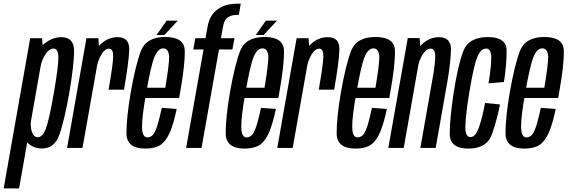

<svg xmlns="http://www.w3.org/2000/svg" viewBox="-90 -806 3092 1046"><path d="M-70 220.5H14L145.5 -525L139 -598H74.5ZM138 3Q207.5 3 234 -73.2Q260.5 -149.5 287.5 -300Q313 -451.5 313.5 -527.5Q314 -603.5 244 -603.5Q195 -603.5 151.2 -567.8Q107.5 -532 98 -477L130 -438Q137 -480.5 158 -511Q179 -541.5 201.5 -541.5Q226.5 -541.5 228 -496.8Q229.5 -452 203.5 -300Q176.5 -146.5 158.8 -102.5Q141 -58.5 116 -58.5Q93.5 -58.5 83.2 -89Q73 -119.5 81 -163L35.5 -123Q24.5 -67.5 56.5 -32.2Q88.5 3 138 3Z M501.5 -317.5H585.5Q611.5 -465 614 -534.2Q616.5 -603.5 550.5 -603.5Q500 -603.5 460 -566.8Q420 -530 408.5 -464L439 -449Q444.5 -479 463 -510Q481.5 -541 504.5 -541Q527 -541 526.5 -498.5Q526 -456 501.5 -317.5ZM275.5 0H359.5L451.5 -519.5L446 -598H381Z M702 3.5 713 -57.5Q684.5 -57.5 684 -113Q682.5 -167 706.5 -301Q732 -448.5 751.5 -496Q771 -542.5 799 -542.5Q829 -542.5 831.5 -496.5Q831.5 -452.5 810.5 -328H702L692.5 -272H886Q889 -286.5 891 -301Q918.5 -454.5 916.5 -530Q915 -604.5 810 -604.5Q707 -604.5 677.5 -528Q648.5 -452.5 622 -301.5Q599 -167 599 -81Q598.5 3.5 702 3.5ZM713 -57.5 702 3.5Q753.5 3.5 784.5 -16.5Q814.5 -37 836 -86Q856.5 -135 872.5 -212.5L791.5 -218.5Q780.5 -168 768.5 -126Q755.5 -85 743 -71Q729 -57.5 713 -57.5ZM763 -615.5H806L878.5 -693.5H818Z M924 0H1008L1103 -536.5H1176L1187.5 -598H1113.5L1125.5 -662.5Q1131.5 -698 1151.2 -711.5Q1171 -725 1203.5 -725H1211.5L1221.5 -786H1203.5Q1137 -786 1094.5 -754.5Q1052 -723 1041.5 -663.5L1029.5 -598H974L963 -536.5H1019Z M1242.5 3.5 1253.5 -57.5Q1225 -57.5 1224.5 -113Q1223 -167 1247 -301Q1272.5 -448.5 1292 -496Q1311.5 -542.5 1339.5 -542.5Q1369.5 -542.5 1372 -496.5Q1372 -452.5 1351 -328H1242.5L1233 -272H1426.5Q1429.5 -286.5 1431.5 -301Q1459 -454.5 1457 -530Q1455.5 -604.5 1350.5 -604.5Q1247.5 -604.5 1218 -528Q1189 -452.5 1162.5 -301.5Q1139.5 -167 1139.5 -81Q1139 3.5 1242.5 3.5ZM1253.5 -57.5 1242.5 3.5Q1294 3.5 1325 -16.5Q1355 -37 1376.5 -86Q1397 -135 1413 -212.5L1332 -218.5Q1321 -168 1309 -126Q1296 -85 1283.5 -71Q1269.5 -57.5 1253.5 -57.5ZM1303.5 -615.5H1346.5L1419 -693.5H1358.5Z M1646.5 -317.5H1730.5Q1756.5 -465 1759 -534.2Q1761.5 -603.5 1695.5 -603.5Q1645 -603.5 1605 -566.8Q1565 -530 1553.5 -464L1584 -449Q1589.5 -479 1608 -510Q1626.5 -541 1649.5 -541Q1672 -541 1671.5 -498.5Q1671 -456 1646.5 -317.5ZM1420.5 0H1504.5L1596.5 -519.5L1591 -598H1526Z M1847 3.5 1858 -57.5Q1829.5 -57.5 1829 -113Q1827.5 -167 1851.5 -301Q1877 -448.5 1896.5 -496Q1916 -542.5 1944 -542.5Q1974 -542.5 1976.5 -496.5Q1976.5 -452.5 1955.5 -328H1847L1837.5 -272H2031Q2034 -286.5 2036 -301Q2063.5 -454.5 2061.5 -530Q2060 -604.5 1955 -604.5Q1852 -604.5 1822.5 -528Q1793.5 -452.5 1767 -301.5Q1744 -167 1744 -81Q1743.5 3.5 1847 3.5ZM1858 -57.5 1847 3.5Q1898.5 3.5 1929.5 -16.5Q1959.5 -37 1981 -86Q2001.5 -135 2017.5 -212.5L1936.5 -218.5Q1925.5 -168 1913.5 -126Q1900.5 -85 1888 -71Q1874 -57.5 1858 -57.5Z M2025.5 0H2109.5L2202 -525L2196 -598.5H2131.5ZM2200 0H2283.5L2347.5 -362.5Q2365 -464.5 2366.8 -534Q2368.5 -603.5 2301.5 -603.5Q2245 -603.5 2201.8 -557.5Q2158.5 -511.5 2147 -449L2185 -433.5Q2192.5 -477.5 2212.8 -509.2Q2233 -541 2256 -541Q2279.5 -541 2281 -503.5Q2282.5 -466 2265 -368.5Z M2462 3.5Q2563.5 3.5 2591 -77Q2618.5 -157.5 2634 -237L2552.5 -245Q2538 -165.5 2519.2 -112.2Q2500.5 -59 2473 -59Q2445.5 -59 2445.2 -113Q2445 -167 2465.5 -295.5Q2490 -445.5 2509.5 -493.5Q2529 -541.5 2558 -541.5Q2585 -541.5 2586.2 -495.5Q2587.5 -449.5 2571.5 -352L2655.5 -359.5Q2670.5 -457 2670 -530.5Q2669.5 -604 2568 -604Q2463.5 -604 2434 -527.2Q2404.5 -450.5 2380.5 -294.5Q2360.5 -159.5 2360 -78Q2359.5 3.5 2462 3.5Z M2767 3.5 2778 -57.5Q2749.5 -57.5 2749 -113Q2747.5 -167 2771.5 -301Q2797 -448.5 2816.5 -496Q2836 -542.5 2864 -542.5Q2894 -542.5 2896.5 -496.5Q2896.5 -452.5 2875.5 -328H2767L2757.5 -272H2951Q2954 -286.5 2956 -301Q2983.5 -454.5 2981.5 -530Q2980 -604.5 2875 -604.5Q2772 -604.5 2742.5 -528Q2713.5 -452.5 2687 -301.5Q2664 -167 2664 -81Q2663.5 3.5 2767 3.5ZM2778 -57.5 2767 3.5Q2818.5 3.5 2849.5 -16.5Q2879.5 -37 2901 -86Q2921.5 -135 2937.5 -212.5L2856.5 -218.5Q2845.5 -168 2833.5 -126Q2820.5 -85 2808 -71Q2794 -57.5 2778 -57.5Z"/></svg>

Font: Anybody ExtraCondensed
Style: Italic
Weight: 400
Width: 2
Italic angle: -10°
Version: Version 1.113;gftools[0.9.25]